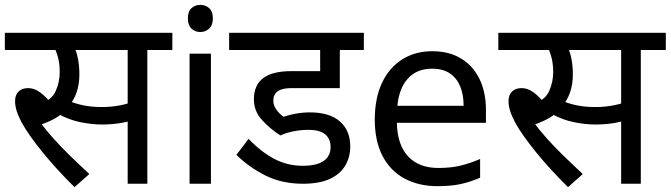

<svg xmlns="http://www.w3.org/2000/svg" viewBox="-20 -757 2763 791"><path d="M287 14Q212 -60 154.5 -131Q97 -202 70 -251Q56 -277 49 -299Q42 -321 42 -340Q42 -366 56.5 -380Q71 -394 96 -394Q122 -394 146.5 -375.5Q171 -357 195 -326L148 -331Q193 -345 209.5 -382Q226 -419 226 -460Q226 -495 218.5 -522Q211 -549 202 -564L243 -551H0V-622H417V-551H251L285 -566Q296 -542 301.5 -513.5Q307 -485 307 -450Q307 -410 295.5 -376.5Q284 -343 261 -317L257 -310Q239 -289 213 -273Q187 -257 147 -243L145 -254Q170 -220 201 -185.5Q232 -151 269 -115Q306 -79 348 -40ZM400 -244Q359 -244 312 -253.5Q265 -263 221 -287L248 -347Q289 -330 323.5 -323Q358 -316 399 -316Q440 -316 477.5 -323.5Q515 -331 553 -348V-272Q518 -257 479.5 -250.5Q441 -244 400 -244ZM506 0V-551H396V-622H690V-551H587V0Z M849 -536V0H761V-536ZM806 -737Q826 -737 841.5 -723.5Q857 -710 857 -681Q857 -653 841.5 -639Q826 -625 806 -625Q784 -625 769 -639Q754 -653 754 -681Q754 -710 769 -723.5Q784 -737 806 -737Z M1249 -222Q1219 -222 1189 -216Q1159 -210 1135 -199Q1093 -226 1059.5 -262.5Q1026 -299 1026 -348Q1026 -406 1064 -435Q1102 -464 1181 -464H1299V-551H924V-622H1479V-551H1380V-394H1182Q1142 -394 1124 -381Q1106 -368 1106 -342Q1106 -323 1118.5 -305.5Q1131 -288 1148 -276Q1172 -284 1200 -289Q1228 -294 1257 -294Q1338 -294 1380.5 -256.5Q1423 -219 1423 -154Q1423 -110 1402.5 -75Q1382 -40 1339 -20Q1296 0 1228 0Q1142 0 1074.5 -33.5Q1007 -67 954 -119L1004 -185Q1057 -130 1111 -102Q1165 -74 1226 -74Q1285 -74 1313.5 -94Q1342 -114 1342 -151Q1342 -184 1320.5 -203Q1299 -222 1249 -222Z M1761 -546Q1830 -546 1879.5 -516Q1929 -486 1955.5 -431.5Q1982 -377 1982 -304V-251H1615Q1617 -160 1661.5 -112.5Q1706 -65 1786 -65Q1837 -65 1876.5 -74.5Q1916 -84 1958 -102V-25Q1917 -7 1877 1.5Q1837 10 1782 10Q1706 10 1647.5 -21Q1589 -52 1556.5 -113.5Q1524 -175 1524 -264Q1524 -352 1553.5 -415Q1583 -478 1636.5 -512Q1690 -546 1761 -546ZM1760 -474Q1697 -474 1660.5 -433.5Q1624 -393 1617 -321H1890Q1890 -367 1876 -401Q1862 -435 1833.5 -454.5Q1805 -474 1760 -474Z M2320 14Q2245 -60 2187.5 -131Q2130 -202 2103 -251Q2089 -277 2082 -299Q2075 -321 2075 -340Q2075 -366 2089.5 -380Q2104 -394 2129 -394Q2155 -394 2179.5 -375.5Q2204 -357 2228 -326L2181 -331Q2226 -345 2242.5 -382Q2259 -419 2259 -460Q2259 -495 2251.5 -522Q2244 -549 2235 -564L2276 -551H2033V-622H2450V-551H2284L2318 -566Q2329 -542 2334.5 -513.5Q2340 -485 2340 -450Q2340 -410 2328.5 -376.5Q2317 -343 2294 -317L2290 -310Q2272 -289 2246 -273Q2220 -257 2180 -243L2178 -254Q2203 -220 2234 -185.5Q2265 -151 2302 -115Q2339 -79 2381 -40ZM2433 -244Q2392 -244 2345 -253.5Q2298 -263 2254 -287L2281 -347Q2322 -330 2356.5 -323Q2391 -316 2432 -316Q2473 -316 2510.5 -323.5Q2548 -331 2586 -348V-272Q2551 -257 2512.5 -250.5Q2474 -244 2433 -244ZM2539 0V-551H2429V-622H2723V-551H2620V0Z"/></svg>

Font: lhindi15
Style: Regular
Weight: 400
Designer: Jelle Bosma - Monotype Design Team
Foundry: Monotype Imaging Inc.
Version: Version 2.006